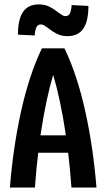

<svg xmlns="http://www.w3.org/2000/svg" viewBox="-20 -842 478 862"><path d="M168 -625H269.5Q326.2 -506.8 362.3 -344.7Q398.4 -182.6 413.1 0H300.8Q288.1 -173.8 262.2 -317.9Q236.3 -461.9 200.2 -563.5H237.3Q201.2 -461.9 175.3 -317.9Q149.4 -173.8 136.7 0H24.4Q39.1 -182.6 75.2 -344.7Q111.3 -506.8 168 -625ZM344.7 -234.4V-156.2H94.7V-234.4ZM197.3 -714.8Q188.5 -721.7 179.7 -727.1Q170.9 -732.4 164.1 -732.4Q150.4 -732.4 144 -720.7Q137.7 -709 135.7 -682.6L60.5 -686.5Q60.5 -754.9 83.5 -788.6Q106.4 -822.3 154.3 -822.3Q180.7 -822.3 200.7 -812.5Q220.7 -802.7 240.2 -787.1Q249 -780.3 257.8 -774.9Q266.6 -769.5 273.4 -769.5Q287.1 -769.5 293.5 -781.2Q299.8 -793 301.8 -819.3L377 -815.4Q377 -747.1 354 -713.4Q331.1 -679.7 283.2 -679.7Q256.8 -679.7 236.8 -689.5Q216.8 -699.2 197.3 -714.8Z"/></svg>

Font: Sudo Var
Style: Regular
Weight: 400
Monospace: yes
Designer: Jens Kutilek
Foundry: Jens Kutilek
Version: Version 0.065;FEAKit 1.0